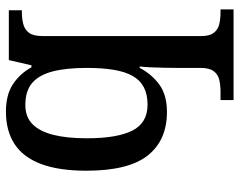

<svg xmlns="http://www.w3.org/2000/svg" viewBox="-102 -484 826 663"><g transform="rotate(-90 311.5 -153.0)"><path d="M297 240V195H326Q349 195 367.5 190.5Q386 186 397 171Q408 156 408 126V43Q408 26 408.5 2Q409 -22 410 -45.5Q411 -69 413 -84H408Q386 -42 350 -16Q314 10 256 10Q158 10 105.5 -56.5Q53 -123 53 -268Q53 -364 76.5 -425.5Q100 -487 145.5 -516.5Q191 -546 257 -546Q315 -546 351.5 -522Q388 -498 410 -458H417L435 -536H607V-491H600Q578 -491 559 -486Q540 -481 529 -466Q518 -451 518 -420V129Q518 157 529 171.5Q540 186 558.5 190.5Q577 195 599 195H610V240ZM281 -57Q317 -57 341.5 -70Q366 -83 380.5 -109Q395 -135 401.5 -174.5Q408 -214 408 -267Q408 -337 396 -384Q384 -431 356.5 -455Q329 -479 280 -479Q239 -479 214 -454.5Q189 -430 177 -383Q165 -336 165 -267Q165 -162 191.5 -109.5Q218 -57 281 -57Z"/></g></svg>

Font: Noto Serif Armenian Medium
Style: Regular
Weight: 500
Version: Version 2.007